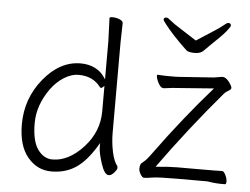

<svg xmlns="http://www.w3.org/2000/svg" viewBox="-52 -794 1141 878"><g transform="rotate(5 518.5 -355.5)"><path d="M678 -729Q684 -729 698.5 -716.5Q713 -704 747.5 -682.5Q782 -661 820 -636Q858 -661 892 -682.5Q926 -704 940.5 -716.5Q955 -729 961 -729Q974 -729 974 -718Q974 -712 955.5 -689.5Q937 -667 888 -621L860 -593Q847 -579 819.5 -579Q792 -579 782 -587Q713 -652 676 -701Q665 -715 665 -718Q665 -729 678 -729ZM991 -52H992Q1000 -52 1008 -35.5Q1016 -19 1016 -6Q1016 7 1010 7Q969 8 929 1H794Q704 1 677 5.5Q650 10 639 10Q631 10 622.5 -4Q614 -18 614 -29.5Q614 -41 617 -48.5Q620 -56 631.5 -64Q643 -72 668 -107Q791 -276 922 -425L763 -413Q736 -412 694 -406H692Q676 -406 663 -437Q657 -450 657 -457.5Q657 -465 659 -465H661Q687 -463 708 -463H740Q752 -463 762 -464L918 -475L954 -481H958Q977 -479 994 -451Q1001 -440 1001 -434Q1001 -427 989 -420.5Q977 -414 970 -406Q820 -230 687 -45Q748 -51 786 -51H863Q975 -51 991 -52ZM478 -183Q478 -139 487 -96Q496 -53 513 -32Q514 -29 514 -23Q514 -17 501.5 -2.5Q489 12 477 12Q457 12 441 -37.5Q425 -87 425 -113V-131L416 -116Q373 -45 325.5 -13.5Q278 18 213.5 18Q149 18 105 -34.5Q61 -87 61 -185Q61 -304 135.5 -395Q210 -486 305 -486Q342 -486 370 -472Q398 -458 413 -436L422 -423V-598L418 -704Q418 -709 433 -709Q448 -709 464 -702.5Q480 -696 480 -686L478 -597ZM413 -385Q409 -380 402 -385Q367 -433 300 -433Q268 -433 234 -412Q200 -391 174 -355Q119 -278 119 -196Q119 -114 146.5 -75.5Q174 -37 214 -37Q288 -37 355 -109.5Q422 -182 422 -276V-393Z"/></g></svg>

Font: Moon Stars Kai T Light
Style: Regular
Weight: 300
Designer: GuiWonder
Version: Version 1.101